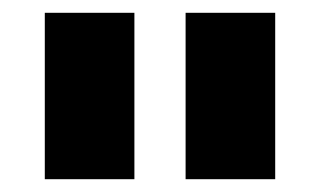

<svg xmlns="http://www.w3.org/2000/svg" viewBox="-20 -720 500 300"><path d="M50 -440V-700H190V-440ZM270 -440V-700H410V-440Z"/></svg>

Font: Golos Text
Style: Bold
Weight: 700
Designer: A.Korolkova, Vitaly Kuzmin
Foundry: ParaType Ltd
Version: Version 2.004